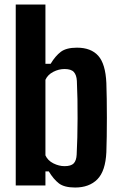

<svg xmlns="http://www.w3.org/2000/svg" viewBox="-20 -820 530 849"><path d="M312 9.2Q264.4 9.2 240.5 -9.1Q216.7 -27.4 195.7 -62.2H180.9V0H49.6V-800H180.9V-538H204Q224.9 -572.7 249.1 -591Q273.4 -609.2 320.4 -609.2Q382.4 -609.2 414.5 -573.3Q446.6 -537.3 450.3 -453Q451.3 -423.8 452 -383.4Q452.6 -343 452.6 -299.5Q452.6 -256 452 -216.1Q451.3 -176.1 450.3 -147Q446.4 -63.5 410.5 -27.1Q374.5 9.2 312 9.2ZM265.4 -85.3Q294.2 -85.3 306 -97.6Q317.7 -109.9 319 -136.2Q320.9 -171.1 321.9 -211.8Q322.9 -252.6 323 -295.8Q323.2 -339.1 322.5 -381.5Q321.7 -423.9 319.9 -462.3Q318.5 -488.2 306.6 -501.5Q294.7 -514.8 265.4 -514.8Q239.7 -514.8 215.4 -502.2Q191.1 -489.6 180.9 -467.2V-133Q191.3 -110 216.1 -97.6Q240.9 -85.3 265.4 -85.3Z"/></svg>

Font: Big Shoulders Text SC Thin
Style: Regular
Weight: 100
Designer: Patric King
Foundry: XO Type Co
Version: Version 2.002